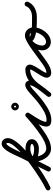

<svg xmlns="http://www.w3.org/2000/svg" viewBox="828 -1474 663 2406"><g transform="rotate(-90 1160.0 -270.5)"><path d="M-20.5 11.9C-13.9 27.1 3.7 34.1 18.9 27.5C158.3 -32.8 632.6 -341.6 632.6 -504C632.6 -545 606.2 -582 562.5 -582C478.9 -582 416.9 -399.8 380.5 -328.7C380.5 -328.7 380.5 -328.7 380.5 -328.6C380.5 -328.6 380.4 -328.6 380.4 -328.6C326 -221.6 271.7 -114.6 217.3 -7.6C209.7 7.2 215.6 25.2 230.4 32.7C245.2 40.3 263.2 34.4 270.7 19.6C325.1 -87.4 379.5 -194.4 433.9 -301.4C433.9 -301.4 433.9 -301.4 433.9 -301.4C433.9 -301.3 433.9 -301.3 433.9 -301.3C456.8 -346 533.2 -522 562.5 -522C571.3 -522 572.6 -510.7 572.6 -504C572.6 -382 106.8 -75.9 -4.9 -27.5C-20.1 -20.9 -27.1 -3.3 -20.5 11.9ZM270.7 19.8C270.7 19.8 270.7 19.8 270.7 19.8C325.8 -87.1 363.6 -222.8 505 -222.8C514.6 -222.8 559.6 -218.4 559.6 -203.6C559.6 -183.8 515.2 -175 501.3 -175C472 -175 409.5 -179.2 388.8 -203.5C380.3 -213.4 367.1 -215.1 356.1 -211C345 -206.9 336 -197.1 336 -184C336 -89.6 391.5 37 501 37C577.3 37 657 -10.3 717.2 -52.4C730.8 -61.9 734.1 -80.6 724.6 -94.2C715.1 -107.8 696.4 -111.1 682.8 -101.6C633.8 -67.3 563.7 -23 501 -23C428.6 -23 396 -125.1 396 -184C396 -197.1 378.5 -197.2 363.2 -191.6C347.9 -185.9 334.7 -174.5 343.2 -164.5C377.6 -124.1 451.4 -115 501.3 -115C551.9 -115 619.6 -144.6 619.6 -203.6C619.6 -262.4 553.2 -282.8 505 -282.8C331.8 -282.8 284.8 -138.5 217.3 -7.8C209.7 7 215.5 25.1 230.2 32.7C245 40.3 263.1 34.5 270.7 19.8Z M717 -52.3C717 -52.3 717 -52.3 717 -52.3C795.2 -106.3 871.6 -169.2 942.1 -232.7C954.8 -244.2 947.9 -261 935.6 -271.3C923.2 -281.6 905.4 -285.3 896.4 -270.7C853.7 -201.3 675.1 41 859 41C942.8 41 1014.2 -5.9 1080.3 -52.5C1093.8 -62 1097.1 -80.7 1087.5 -94.3C1078 -107.8 1059.3 -111.1 1045.7 -101.5C1045.7 -101.5 1045.7 -101.5 1045.7 -101.5C991 -63 928.8 -19 859 -19C829.1 -19 834.6 -31.9 843.3 -57.1C865.7 -122.6 911.3 -180.3 947.6 -239.3C956.5 -253.9 951.5 -269.1 941 -277.9C930.6 -286.6 914.7 -288.8 901.9 -277.3C833.3 -215.5 759 -154.2 683 -101.7C669.3 -92.3 665.9 -73.6 675.3 -60C684.7 -46.3 703.4 -42.9 717 -52.3ZM1019.5 -422.5C1023.3 -426.3 1029.1 -426 1028 -426C1026.9 -426 1032.7 -426.3 1036.5 -422.5C1040.3 -418.7 1040 -412.9 1040 -414C1040 -415.1 1040.3 -409.3 1036.5 -405.5C1032.7 -401.7 1026.9 -402 1028 -402C1029.1 -402 1023.3 -401.7 1019.5 -405.5C1015.7 -409.3 1016 -415.1 1016 -414C1016 -412.9 1015.7 -418.7 1019.5 -422.5ZM980 -414C980 -387.6 1001.6 -366 1028 -366C1054.4 -366 1076 -387.6 1076 -414C1076 -440.4 1054.4 -462 1028 -462C1001.6 -462 980 -440.4 980 -414Z M1038.3 -59.9C1047.8 -46.3 1066.5 -42.9 1080.1 -52.3C1124.8 -83.3 1165.4 -119.6 1205.9 -155.7C1222 -170 1277.6 -226.3 1299.7 -226.3C1301.2 -226.3 1296.7 -227.3 1295.6 -228.3C1292.7 -230.8 1295.1 -227.8 1295.1 -224.4C1295.1 -176.4 1189 -51.7 1155.3 -8.4C1145.1 4.7 1147.5 23.5 1160.6 33.7C1173.7 43.9 1192.5 41.5 1202.7 28.4C1247.8 -29.7 1355.1 -152.8 1355.1 -224.4C1355.1 -257 1334.8 -286.3 1299.7 -286.3C1252.8 -286.3 1198.8 -229.7 1166.1 -200.5C1127.3 -166.1 1088.6 -131.2 1045.9 -101.7C1032.3 -92.2 1028.9 -73.5 1038.3 -59.9ZM1202.5 28.7C1202.5 28.7 1202.5 28.7 1202.5 28.7C1235.9 -13.3 1270.4 -54.8 1300.8 -99.1C1345.4 -164.3 1407 -225 1491.2 -225C1493 -225 1496.9 -223.2 1495.5 -224.8C1495 -225.4 1494.6 -226.1 1494.3 -226.8C1494.3 -226.8 1494.1 -227.9 1494.1 -227.5C1494.1 -191.7 1389.7 -75.2 1389.7 -18.6C1389.7 17 1415.1 39 1450 39C1521 39 1585 -13.3 1640.4 -52.5C1653.9 -62.1 1657.1 -80.8 1647.5 -94.4C1637.9 -107.9 1619.2 -111.1 1605.6 -101.5C1562.1 -70.6 1505.1 -21 1450 -21C1440.9 -21 1449.7 -16.6 1449.7 -18.6C1449.7 -55.6 1554 -171.3 1554 -227.5C1554 -262.9 1524.7 -285 1491.2 -285C1386.1 -285 1307.7 -215.4 1251.2 -132.9C1221.8 -89.9 1188.1 -49.5 1155.5 -8.7C1145.2 4.2 1147.3 23.1 1160.3 33.5C1173.2 43.8 1192.1 41.7 1202.5 28.7Z M1640.2 -52.4C1640.2 -52.4 1640.2 -52.4 1640.2 -52.4C1721.1 -108.9 1802.1 -179.3 1890.5 -222.5C1905.4 -229.8 1911.6 -247.8 1904.3 -262.6C1897.1 -277.5 1879.1 -283.7 1864.2 -276.4C1864.2 -276.4 1864.2 -276.4 1864.2 -276.4C1772.7 -231.7 1689.5 -160 1605.8 -101.6C1592.2 -92.1 1588.9 -73.4 1598.4 -59.8C1607.9 -46.2 1626.6 -42.9 1640.2 -52.4ZM1864.8 -276.7C1864.8 -276.7 1864.8 -276.7 1864.8 -276.7C1786.6 -240.5 1732.7 -157.4 1732.7 -71.2C1732.7 -11.9 1777.4 34.7 1837.2 34.7C1940.4 34.7 2021.6 -88.1 2021.6 -182.5C2021.6 -237.4 1978.9 -290 1922 -290C1890.7 -290 1856.2 -280.9 1844.7 -247.9C1844.7 -247.9 1844.7 -248 1844.7 -248C1844.7 -248 1844.7 -248.1 1844.7 -248.1C1802.3 -129.1 2099.6 -141 2154 -141C2170.5 -141 2184 -154.4 2184 -171C2184 -187.5 2170.6 -201 2154 -201C2145.2 -201 2136.7 -201.1 2128.1 -201.1C2062.6 -201.7 1974.7 -198.2 1912.9 -223.4C1901.6 -228.1 1901.1 -227.4 1901.3 -227.9C1901.3 -227.9 1901.3 -228 1901.3 -228C1901.3 -228 1901.3 -228.1 1901.3 -228.1C1902.2 -230.7 1915.3 -230 1922 -230C1945.4 -230 1961.6 -204.2 1961.6 -182.5C1961.6 -121.9 1906.1 -25.3 1837.2 -25.3C1810.4 -25.3 1792.7 -44.8 1792.7 -71.2C1792.7 -134.1 1832.9 -195.8 1890 -222.3C1905 -229.2 1911.6 -247.1 1904.6 -262.1C1897.6 -277.1 1879.8 -283.7 1864.8 -276.7Z M2153.6 -141C2153.6 -141 2153.6 -141 2153.6 -141C2230.3 -140.1 2311.4 -178.5 2340.9 -253C2347 -268.4 2339.4 -285.8 2324 -291.9C2308.6 -298 2291.2 -290.4 2285.1 -275C2264.9 -224.1 2205.7 -200.4 2154.4 -201C2137.8 -201.2 2124.2 -187.9 2124 -171.4C2123.8 -154.8 2137.1 -141.2 2153.6 -141Z"/></g></svg>

Font: FRB American Cursive
Style: Bold Italic
Weight: 700
Italic angle: -25°
Version: Version 2.0;Modular Font Editor K font №1